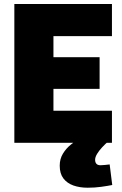

<svg xmlns="http://www.w3.org/2000/svg" viewBox="-20 -694 591 933"><path d="M49.7 0V-674.5H524V-518.5H239.7V-415.9H464V-262H239.7V-156H524V0ZM406.4 218.2Q367.3 218.2 336.5 207.3Q305.8 196.3 288 172.9Q270.2 149.4 270.2 111.1Q270.2 78.2 285.9 52.5Q301.6 26.7 325.3 7.9Q349.1 -11 373.3 -22.1L509 -9.3Q491.7 5.1 476.5 21.6Q461.3 38 451.7 53.8Q442.2 69.6 442.2 82.6Q442.2 94.8 448.5 101.9Q454.9 109 468.6 109Q477.9 109 490.9 107.5Q504 106 512.9 105L525.4 205Q503.6 209.4 472.1 213.8Q440.5 218.2 406.4 218.2Z"/></svg>

Font: TitilliumWeb ExtraLight
Style: Regular
Weight: 400
Designer: Mohamed Gaber, Accademia di Belle Arti di Urbino and others
Foundry: Kief Type Foundry, Accademia di Belle Arti di Urbino and others
Version: Version 3.000; ttfautohint (v1.8.2)